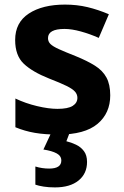

<svg xmlns="http://www.w3.org/2000/svg" viewBox="-20 -576 542 836"><path d="M460 -161Q460 -83 404.5 -36.5Q349 10 234 10Q176 10 132 2.5Q88 -5 47 -22V-147Q91 -126 141.5 -114Q192 -102 230 -102Q276 -102 296.5 -115Q317 -128 317 -150Q317 -165 306.5 -177Q296 -189 269.5 -202Q243 -215 194 -234Q121 -263 83.5 -298.5Q46 -334 46 -402Q46 -478 105.5 -517Q165 -556 263 -556Q315 -556 361 -545Q407 -534 454 -514L410 -411Q372 -428 332 -439Q292 -450 261 -450Q189 -450 189 -410Q189 -395 199.5 -384.5Q210 -374 236.5 -362Q263 -350 311 -331Q360 -311 393.5 -290Q427 -269 443.5 -238.5Q460 -208 460 -161ZM359 129Q359 180 322 210Q285 240 219 240Q192 240 170 236.5Q148 233 134 228V149Q163 158 194 158Q247 158 247 123Q247 103 227 92Q207 81 169 75L204 0H284L269 39Q290 44 311 54Q332 64 345.5 82Q359 100 359 129Z"/></svg>

Font: Noto Sans Cherokee
Style: Bold
Weight: 700
Designer: Monotype Design Team
Foundry: Monotype Imaging Inc.
Version: Version 2.001; ttfautohint (v1.8.4.7-5d5b)